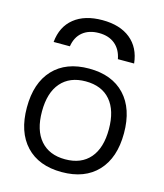

<svg xmlns="http://www.w3.org/2000/svg" viewBox="-117 -871 826 968"><g transform="rotate(15 296.0 -386.5)"><path d="M297.7 -783.3Q389.4 -783.3 444.2 -739Q499 -694.7 507.7 -613.3H423Q413.6 -662.6 381.1 -689.3Q348.6 -716 297.7 -716Q245.4 -716 212.7 -689.3Q180.1 -662.6 172.4 -613.3H87.6Q95.3 -694.7 150.5 -739Q205.7 -783.3 297.7 -783.3ZM296 10Q176 10 109.3 -61Q42.7 -132 42.7 -260Q42.7 -388 109.3 -459Q176 -530 296 -530Q416 -530 482.7 -459Q549.4 -388 549.4 -260Q549.4 -132 482.7 -61Q416 10 296 10ZM296 -56.7Q380 -56.7 425.3 -109.4Q470.6 -162 470.6 -260Q470.6 -358 425.3 -410.6Q380 -463.3 296 -463.3Q213 -463.3 167.2 -410.6Q121.4 -358 121.4 -260Q121.4 -162 167.2 -109.4Q213 -56.7 296 -56.7Z"/></g></svg>

Font: M PLUS 1 Thin
Style: Regular
Weight: 100
Designer: Coji Morishita
Foundry: UNDERFOREST DESIGN
Version: Version 1.001